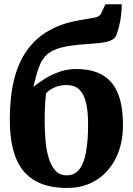

<svg xmlns="http://www.w3.org/2000/svg" viewBox="-20 -894 638 922"><path d="M303.5 8.5Q226 8.5 172.8 -14.2Q119.5 -37 87.8 -79.2Q56 -121.5 41.5 -182.2Q27 -243 27 -318.5Q27 -428 47.5 -511Q68 -594 109.5 -652.2Q151 -710.5 214 -746.5Q277 -782.5 362 -797Q408 -805 433 -809.2Q458 -813.5 465.5 -829L486 -873.5H564.5Q564.5 -846 561.2 -819.2Q558 -792.5 552.2 -768.8Q546.5 -745 539 -725.5Q532.5 -709.5 514.5 -700.8Q496.5 -692 466.5 -688.5Q436.5 -685 393 -682Q318 -677 273.8 -665.5Q229.5 -654 205 -631.5Q180.5 -609 167 -571.5Q153.5 -534 140 -476.5Q163.5 -496 195 -515.8Q226.5 -535.5 264.8 -549Q303 -562.5 346 -562.5Q405 -562.5 447.2 -545.8Q489.5 -529 517 -495.5Q544.5 -462 557.5 -411.5Q570.5 -361 570.5 -294Q570.5 -203.5 536.8 -135.5Q503 -67.5 443 -29.5Q383 8.5 303.5 8.5ZM300.5 -52Q339.5 -52 362 -82.2Q384.5 -112.5 393.8 -167.5Q403 -222.5 403 -296Q403 -353 395.5 -389.8Q388 -426.5 374.2 -447.5Q360.5 -468.5 342 -477Q323.5 -485.5 300.5 -485.5Q276.5 -485.5 257.8 -480Q239 -474.5 225 -465.5Q211 -456.5 201 -446Q199 -429.5 197.2 -405.8Q195.5 -382 195 -357.5Q194.5 -333 194.5 -313.5Q194.5 -265.5 198.5 -219.2Q202.5 -173 214 -135Q225.5 -97 246.2 -74.5Q267 -52 300.5 -52Z"/></svg>

Font: Merriweather 24pt ExtraBold
Style: Regular
Weight: 800
Version: Version 2.100